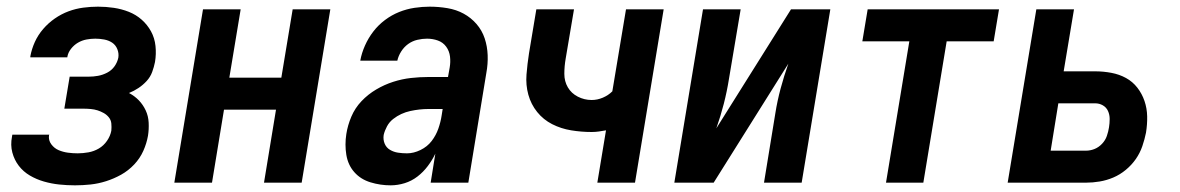

<svg xmlns="http://www.w3.org/2000/svg" viewBox="-20 -548 3540 576"><path d="M205 8Q181 8 157.5 5.5Q134 3 111.5 -3.5Q89 -10 69.5 -21.5Q50 -33 36.5 -50.5Q23 -68 17 -90.5Q11 -113 16 -138L17 -144H128L127 -142Q125 -127 134 -115Q143 -103 156 -97.5Q169 -92 183.5 -90Q198 -88 213 -88Q229 -88 245.5 -91Q262 -94 276.5 -102.5Q291 -111 301 -125.5Q311 -140 314 -156Q315 -167 314 -177.5Q313 -188 306.5 -196Q300 -204 291 -209Q282 -214 272.5 -217Q263 -220 252 -221Q241 -222 230 -222H173L189 -318H246Q260 -318 274 -320.5Q288 -323 301.5 -330Q315 -337 323.5 -349Q332 -361 335 -375Q337 -388 332 -400.5Q327 -413 316.5 -420Q306 -427 292.5 -429.5Q279 -432 266 -432Q253 -432 239.5 -429.5Q226 -427 214 -420Q202 -413 193 -401.5Q184 -390 182 -377V-376H71V-379Q75 -401 84.5 -422Q94 -443 109.5 -461Q125 -479 144.5 -492.5Q164 -506 185.5 -514Q207 -522 229.5 -525Q252 -528 274 -528Q298 -528 321.5 -524.5Q345 -521 366.5 -512.5Q388 -504 405 -489Q422 -474 433 -454Q444 -434 446.5 -410Q449 -386 445 -362Q442 -347 436.5 -332Q431 -317 420 -305Q409 -293 395.5 -284Q382 -275 367 -269Q384 -260 396.5 -247Q409 -234 417 -217Q425 -200 426 -180Q427 -160 424 -141Q420 -118 410 -95.5Q400 -73 382.5 -54.5Q365 -36 343.5 -24Q322 -12 298.5 -4.5Q275 3 251.5 5.5Q228 8 205 8Z M503 0 589 -520H702L668 -315H824L858 -520H971L885 0H772L808 -219H652L616 0Z M1152 8Q1121 8 1091.5 -1Q1062 -10 1043 -31.5Q1024 -53 1019 -83.5Q1014 -114 1019 -146Q1023 -172 1034 -198Q1045 -224 1064.5 -244.5Q1084 -265 1108.5 -279.5Q1133 -294 1159.5 -302.5Q1186 -311 1212.5 -314Q1239 -317 1265 -317H1324L1329 -345Q1332 -362 1330 -378.5Q1328 -395 1318.5 -408Q1309 -421 1293.5 -426.5Q1278 -432 1261 -432Q1247 -432 1232 -428.5Q1217 -425 1204.5 -416Q1192 -407 1183.5 -393.5Q1175 -380 1172 -366H1061V-367Q1065 -389 1075 -411.5Q1085 -434 1100 -453.5Q1115 -473 1135 -488Q1155 -503 1177.5 -512Q1200 -521 1223.5 -524.5Q1247 -528 1269 -528Q1296 -528 1322.5 -523.5Q1349 -519 1371 -507Q1393 -495 1409.5 -476Q1426 -457 1434 -433Q1442 -409 1443 -382.5Q1444 -356 1439 -329L1385 0H1272L1286 -87Q1277 -68 1263.5 -50Q1250 -32 1232.5 -18.5Q1215 -5 1194 1.5Q1173 8 1152 8ZM1201 -88Q1221 -88 1241.5 -98Q1262 -108 1275 -125Q1288 -142 1295 -162Q1302 -182 1305 -202L1308 -221H1265Q1252 -221 1238.5 -219.5Q1225 -218 1211 -215Q1197 -212 1184 -206Q1171 -200 1159.5 -191Q1148 -182 1141 -169Q1134 -156 1131 -143Q1129 -129 1134 -117Q1139 -105 1150 -98.5Q1161 -92 1174 -90Q1187 -88 1201 -88Z M1772 0 1798 -157Q1787 -155 1776.5 -153.5Q1766 -152 1755 -152Q1724 -152 1693.5 -157Q1663 -162 1636.5 -175.5Q1610 -189 1591.5 -212Q1573 -235 1565 -264Q1557 -293 1559.5 -324.5Q1562 -356 1567 -388L1589 -520H1702L1677 -372Q1673 -349 1673 -326.5Q1673 -304 1683.5 -286Q1694 -268 1713.5 -258Q1733 -248 1755 -248Q1772 -248 1788.5 -255Q1805 -262 1817 -274L1858 -520H1971L1885 0Z M2003 0 2089 -520H2202L2167 -312Q2161 -274 2151.5 -237Q2142 -200 2129 -163L2353 -520H2471L2385 0H2272L2306 -208Q2312 -246 2322 -283Q2332 -320 2345 -357L2121 0Z M2638 0 2708 -424H2567L2583 -520H2977L2961 -424H2820L2750 0Z M3003 0 3089 -520H3202L3171 -334H3266Q3290 -334 3314 -329.5Q3338 -325 3358 -314Q3378 -303 3392 -285Q3406 -267 3413.5 -245Q3421 -223 3421.5 -199Q3422 -175 3418 -150Q3414 -130 3407 -109.5Q3400 -89 3387.5 -71Q3375 -53 3357.5 -38.5Q3340 -24 3320 -15.5Q3300 -7 3279 -3.5Q3258 0 3238 0ZM3238 -96Q3251 -96 3263.5 -101Q3276 -106 3286 -116.5Q3296 -127 3300.5 -140Q3305 -153 3307 -166Q3309 -178 3309 -191Q3309 -204 3304 -215Q3299 -226 3288.5 -232Q3278 -238 3266 -238H3155L3132 -96Z"/></svg>

Font: Iosevka Oblique
Style: Bold
Weight: 700
Italic angle: -9°
Monospace: yes
Designer: Belleve Invis
Foundry: Belleve Invis
Version: Version 32.5.0; ttfautohint (v1.8.4)